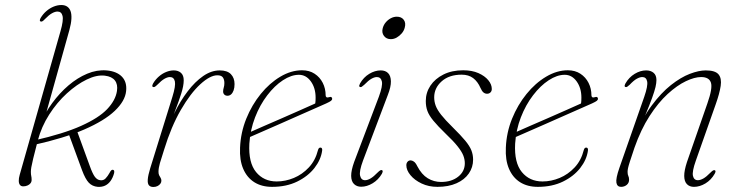

<svg xmlns="http://www.w3.org/2000/svg" viewBox="-20 -737 2954 765"><path d="M221 -612.5 58.5 -40.5Q54.5 -26.5 54.8 -16.2Q55 -6 59.5 -0.2Q64 5.5 72.5 5.5Q81.5 5.5 89.2 2.2Q97 -1 101.5 -6.8Q106 -12.5 106 -20Q106 -30 104.5 -35.8Q103 -41.5 103 -52.5Q103 -60.5 104.8 -70.8Q106.5 -81 112.2 -105Q118 -129 130.5 -177Q145 -232 176 -280.5Q207 -329 246.5 -365Q286 -401 325.8 -420.2Q365.5 -439.5 398 -435.5Q426 -432 438 -416.2Q450 -400.5 446 -374.5Q440.5 -337.5 407 -302.2Q373.5 -267 303.2 -235.5Q233 -204 116.5 -177.5L114.5 -159.5Q236 -186.5 316 -221.2Q396 -256 437.2 -295.2Q478.5 -334.5 482.5 -374Q486.5 -410 465.8 -431.5Q445 -453 404.5 -456.5Q365.5 -459.5 327 -443.2Q288.5 -427 253 -396.8Q217.5 -366.5 188.2 -326.5Q159 -286.5 139.5 -242L153 -247.5L256.5 -617.5Q263.5 -643 264.5 -662Q265.5 -681 261 -693Q256.5 -705 247.2 -711Q238 -717 224.5 -717Q209.5 -717 194 -710.8Q178.5 -704.5 165 -693Q151.5 -681.5 142 -665.5Q139.5 -661 138.8 -657Q138 -653 141.5 -651.5Q145 -650 149 -652.2Q153 -654.5 158.5 -660.5Q175 -677.5 187.2 -684.2Q199.5 -691 209 -691Q225 -691 229.2 -673.5Q233.5 -656 221 -612.5ZM254.5 -201.5 307 -58.5Q320 -23.5 333.8 -9Q347.5 5.5 369.5 7.5Q386 8.5 398.8 2.5Q411.5 -3.5 420.5 -16Q429.5 -28.5 434.5 -46.5Q436 -53 434.8 -56.5Q433.5 -60 430 -60.5Q426.5 -61 423.5 -58.5Q420.5 -56 415.5 -46.5Q409.5 -35.5 400.8 -26.2Q392 -17 379 -19Q367 -20.5 358 -32.5Q349 -44.5 338 -75L287.5 -213.5Z M589.5 -390.5Q586 -392 586.8 -395.8Q587.5 -399.5 590 -404.5Q599.5 -420.5 613 -432.2Q626.5 -444 642 -450.2Q657.5 -456.5 672.5 -456.5Q690 -456.5 701 -446.8Q712 -437 712 -417Q712 -395 702 -363.8Q692 -332.5 679 -299Q666 -265.5 655.5 -236Q645 -206.5 643.5 -188L636.5 -187Q651.5 -238.5 675 -286.8Q698.5 -335 727.8 -373.2Q757 -411.5 789.5 -434Q822 -456.5 855.5 -456.5Q885.5 -456.5 900 -441.5Q914.5 -426.5 914.5 -402Q914.5 -387.5 910.8 -377Q907 -366.5 900.8 -361Q894.5 -355.5 886.5 -355.5Q878.5 -355.5 873.8 -360.2Q869 -365 869 -372.5Q869 -380.5 871.5 -388.2Q874 -396 874 -406Q874 -420 868 -428.5Q862 -437 846 -437Q817 -437 778 -401.2Q739 -365.5 700.5 -299Q662 -232.5 634 -141Q623 -107 617.2 -87.2Q611.5 -67.5 611.5 -52.5Q611.5 -44 614.2 -38.5Q617 -33 620 -28.2Q623 -23.5 623 -16.5Q623 -10.5 618.8 -4.8Q614.5 1 607.2 4.5Q600 8 591 8Q579 8 573.2 1Q567.5 -6 568.8 -22.2Q570 -38.5 578.5 -66.5L667 -351.5Q680.5 -395 676.8 -412.5Q673 -430 657 -430Q647.5 -430 635.5 -423.2Q623.5 -416.5 606.5 -399Q601 -393.5 597 -391.2Q593 -389 589.5 -390.5Z M961 -203.5Q961 -203.5 981 -212.5Q1001 -221.5 1033.2 -235.5Q1065.5 -249.5 1103 -265.8Q1140.5 -282 1176.2 -298Q1212 -314 1239 -326L1233 -314Q1235.5 -321 1236.5 -328.2Q1237.5 -335.5 1237.5 -348Q1237.5 -386.5 1218.5 -412.8Q1199.5 -439 1171 -439Q1140.5 -439 1107.2 -417.2Q1074 -395.5 1044.8 -357.2Q1015.5 -319 996.2 -269.2Q977 -219.5 973.5 -164.5Q969.5 -89 1000.2 -51.5Q1031 -14 1082.5 -14Q1117 -14 1150.8 -28Q1184.5 -42 1210.5 -69.8Q1236.5 -97.5 1247 -139Q1248.5 -144.5 1251 -146.8Q1253.5 -149 1256.5 -149Q1260.5 -149 1262.5 -146Q1264.5 -143 1263.5 -136.5Q1258.5 -100.5 1232.8 -67.5Q1207 -34.5 1164 -13.5Q1121 7.5 1064 7.5Q1022.5 7.5 993.2 -11Q964 -29.5 949 -64.5Q934 -99.5 936.5 -149Q939 -209 961.2 -264Q983.5 -319 1018.8 -362.5Q1054 -406 1097 -431.5Q1140 -457 1183.5 -457Q1212.5 -457 1233.5 -443.2Q1254.5 -429.5 1266 -406.8Q1277.5 -384 1277.5 -357Q1277.5 -352 1280.8 -349.8Q1284 -347.5 1290 -349.5Q1297 -352 1300.2 -350Q1303.5 -348 1303.5 -343.5Q1303.5 -339 1298.8 -335.2Q1294 -331.5 1280 -325Q1262.5 -317 1232.5 -304Q1202.5 -291 1167.2 -275.2Q1132 -259.5 1096.2 -243.8Q1060.5 -228 1030.5 -215Q1000.5 -202 982.5 -194Q964.5 -186 964.5 -186Z M1426.5 -97.5Q1410.5 -54.5 1414.8 -36.8Q1419 -19 1434.5 -19Q1444.5 -19 1456.5 -26Q1468.5 -33 1485 -50Q1491 -56 1495 -58.2Q1499 -60.5 1502 -59Q1505.5 -57.5 1504.8 -53.5Q1504 -49.5 1501.5 -44.5Q1487.5 -20.5 1464.8 -6.8Q1442 7 1419 7Q1401.5 7 1390.5 -3.8Q1379.5 -14.5 1379.2 -36.2Q1379 -58 1391 -91.5L1489.5 -351.5Q1505.5 -395 1501.5 -412.5Q1497.5 -430 1481.5 -430Q1472 -430 1460 -423.2Q1448 -416.5 1431 -399Q1425 -393.5 1421.2 -391.2Q1417.5 -389 1414 -390.5Q1410.5 -392 1411.2 -395.8Q1412 -399.5 1414.5 -404.5Q1428.5 -429 1451.2 -442.8Q1474 -456.5 1497 -456.5Q1515.5 -456.5 1526.2 -445.8Q1537 -435 1537.5 -413Q1538 -391 1525 -358ZM1537 -581Q1519.5 -581 1509.8 -594Q1500 -607 1505 -625Q1508.5 -638 1517.2 -648.2Q1526 -658.5 1537.5 -664.5Q1549 -670.5 1561 -670.5Q1579.5 -670.5 1588.8 -658Q1598 -645.5 1592.5 -626.5Q1589.5 -614.5 1580.8 -604.2Q1572 -594 1560.8 -587.5Q1549.5 -581 1537 -581Z M1737.5 -12Q1779 -12 1805.5 -33Q1832 -54 1832 -86.5Q1832 -102 1825.8 -117.8Q1819.5 -133.5 1803.2 -154Q1787 -174.5 1756 -204Q1724 -235 1706.8 -256Q1689.5 -277 1683 -294.8Q1676.5 -312.5 1676.5 -334.5Q1676.5 -368 1695 -395.8Q1713.5 -423.5 1747 -440.2Q1780.5 -457 1825.5 -457Q1860.5 -457 1886 -445.8Q1911.5 -434.5 1925.5 -417.5Q1939.5 -400.5 1939.5 -382.5Q1939.5 -374 1934.2 -368.8Q1929 -363.5 1920.5 -363.5Q1912.5 -363.5 1906.2 -368.8Q1900 -374 1894.5 -386.5Q1883.5 -412 1865.2 -425.8Q1847 -439.5 1819.5 -439.5Q1769.5 -439.5 1739.8 -413Q1710 -386.5 1710 -349Q1710 -332 1716 -315.8Q1722 -299.5 1737.8 -279.5Q1753.5 -259.5 1783.5 -230Q1816 -198 1833.8 -176.5Q1851.5 -155 1858.2 -137.8Q1865 -120.5 1865 -101Q1865 -70.5 1848 -45.8Q1831 -21 1799 -6.8Q1767 7.5 1723 7.5Q1688 7.5 1660 -5.8Q1632 -19 1615.5 -39Q1599 -59 1599 -78.5Q1599 -87 1603.8 -92.5Q1608.5 -98 1616 -98Q1622 -98 1629 -93.2Q1636 -88.5 1642.5 -75Q1660 -41.5 1684.2 -26.8Q1708.5 -12 1737.5 -12Z M2020 -203.5Q2020 -203.5 2040 -212.5Q2060 -221.5 2092.2 -235.5Q2124.5 -249.5 2162 -265.8Q2199.5 -282 2235.2 -298Q2271 -314 2298 -326L2292 -314Q2294.5 -321 2295.5 -328.2Q2296.5 -335.5 2296.5 -348Q2296.5 -386.5 2277.5 -412.8Q2258.5 -439 2230 -439Q2199.5 -439 2166.2 -417.2Q2133 -395.5 2103.8 -357.2Q2074.5 -319 2055.2 -269.2Q2036 -219.5 2032.5 -164.5Q2028.5 -89 2059.2 -51.5Q2090 -14 2141.5 -14Q2176 -14 2209.8 -28Q2243.5 -42 2269.5 -69.8Q2295.5 -97.5 2306 -139Q2307.5 -144.5 2310 -146.8Q2312.5 -149 2315.5 -149Q2319.5 -149 2321.5 -146Q2323.5 -143 2322.5 -136.5Q2317.5 -100.5 2291.8 -67.5Q2266 -34.5 2223 -13.5Q2180 7.5 2123 7.5Q2081.5 7.5 2052.2 -11Q2023 -29.5 2008 -64.5Q1993 -99.5 1995.5 -149Q1998 -209 2020.2 -264Q2042.5 -319 2077.8 -362.5Q2113 -406 2156 -431.5Q2199 -457 2242.5 -457Q2271.5 -457 2292.5 -443.2Q2313.5 -429.5 2325 -406.8Q2336.5 -384 2336.5 -357Q2336.5 -352 2339.8 -349.8Q2343 -347.5 2349 -349.5Q2356 -352 2359.2 -350Q2362.5 -348 2362.5 -343.5Q2362.5 -339 2357.8 -335.2Q2353 -331.5 2339 -325Q2321.5 -317 2291.5 -304Q2261.5 -291 2226.2 -275.2Q2191 -259.5 2155.2 -243.8Q2119.5 -228 2089.5 -215Q2059.5 -202 2041.5 -194Q2023.5 -186 2023.5 -186Z M2471.5 -390.5Q2468 -392 2468.8 -395.8Q2469.5 -399.5 2472 -404.5Q2486 -429 2508.8 -442.8Q2531.5 -456.5 2554.5 -456.5Q2572.5 -456.5 2584 -447Q2595.5 -437.5 2595.5 -418Q2595.5 -406.5 2591.8 -390.2Q2588 -374 2578 -346.2Q2568 -318.5 2549.2 -273.5Q2530.5 -228.5 2500 -158.5L2508 -190.5Q2538.5 -265 2576.2 -316Q2614 -367 2653.2 -398Q2692.5 -429 2728.5 -442.8Q2764.5 -456.5 2792 -456.5Q2829.5 -456.5 2842.8 -440.8Q2856 -425 2851.5 -394.8Q2847 -364.5 2831.5 -321L2752.5 -97Q2737 -53.5 2741 -36.2Q2745 -19 2760.5 -19Q2770.5 -19 2782.5 -25.8Q2794.5 -32.5 2811 -49.5Q2817 -55.5 2821 -57.8Q2825 -60 2828.5 -58.5Q2831.5 -57 2830.8 -53Q2830 -49 2827.5 -44.5Q2813.5 -20 2790.8 -6.2Q2768 7.5 2745 7.5Q2727.5 7.5 2717 -3.2Q2706.5 -14 2706.2 -35.8Q2706 -57.5 2717 -91L2798.5 -325Q2820 -386 2812.5 -408Q2805 -430 2773.5 -430Q2747.5 -430 2712.8 -413.5Q2678 -397 2640.2 -362.5Q2602.5 -328 2568 -274.5Q2533.5 -221 2508 -148.5Q2496 -113 2490 -94.2Q2484 -75.5 2482.2 -66.8Q2480.5 -58 2480.5 -52.5Q2480.5 -41.5 2483.5 -35.8Q2486.5 -30 2486.5 -21Q2486.5 -8 2477 -0.2Q2467.5 7.5 2454.5 7.5Q2439 7.5 2436 -9Q2433 -25.5 2448 -68.5L2547 -351.5Q2562 -395 2558.5 -412.5Q2555 -430 2539 -430Q2529.5 -430 2517.2 -423.2Q2505 -416.5 2488.5 -399Q2482.5 -393.5 2478.8 -391.2Q2475 -389 2471.5 -390.5Z"/></svg>

Font: Fraunces Thin
Style: Italic
Weight: 250
Italic angle: -16°
Version: Version 1.000;[b76b70a41]